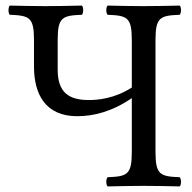

<svg xmlns="http://www.w3.org/2000/svg" viewBox="-20 -667 690 689"><path d="M102 -523V-428C102 -329 143 -250 257 -250C314.2 -250 381.1 -265.5 453 -314.9V-122C453 -39 436 -34 366 -31C360 -25 360 -4 366 2C405 1 460.3 0 496 0C532.1 0 586 1 625 2C631 -4 631 -25 625 -31C555 -34 538 -39 538 -122V-523C538 -606 555 -611 625 -614C631 -620 631 -641 625 -647C587 -646 531.7 -645 495 -645C459.3 -645 404 -646 366 -647C360 -641 360 -620 366 -614C436 -611 453 -606 453 -523V-353C390 -311.9 327.5 -308 299 -308C227 -308 187 -335 187 -417V-523C187 -606 204 -611 274 -614C280 -620 280 -641 274 -647C235 -646 180.3 -645 144 -645C108 -645 55 -646 15 -647C9 -641 9 -620 15 -614C85 -611 102 -606 102 -523Z"/></svg>

Font: Libertinus Math
Style: Regular
Weight: 400
Designer: Philipp H. Poll
Foundry: Khaled Hosny
Version: Version 6.2